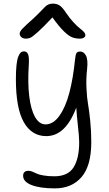

<svg xmlns="http://www.w3.org/2000/svg" viewBox="-20 -811 603 1062"><path d="M124 -597.2Q107.9 -597.2 98.4 -605.2Q88.9 -613.3 88.9 -625Q88.9 -635.3 102.3 -650.4Q115.7 -665.5 168 -711.9Q186 -728.5 204.1 -747.3Q222.2 -766.1 229.2 -773.4Q236.3 -780.8 247.1 -785.9Q257.8 -791 272 -791Q294.4 -791 310.1 -780.5Q325.7 -770 345.2 -740.2Q365.7 -709.5 387.7 -686.3Q409.7 -663.1 422.4 -653.6Q435.1 -644 443.6 -634.8Q452.1 -625.5 452.1 -616.2Q452.1 -607.9 443.8 -602.5Q435.5 -597.2 422.9 -597.2Q397.5 -597.2 378.2 -605Q358.9 -612.8 332.3 -638.9Q305.7 -665 270 -714.8Q220.2 -661.6 189.9 -634.5Q159.7 -607.4 148.2 -602.3Q136.7 -597.2 124 -597.2ZM283.2 231Q203.1 231 155.5 212.9Q107.9 194.8 107.9 161.1Q107.9 133.8 138.2 133.8Q147.5 133.8 159.2 138.4Q170.9 143.1 182.4 148.9Q193.8 154.8 220 159.4Q246.1 164.1 280.8 164.1Q355.5 164.1 386.7 115Q418 65.9 418 -24.9Q418 -52.7 411.1 -113.8Q404.3 -174.8 401.9 -215.8Q342.8 -58.1 235.8 -58.1Q155.3 -58.1 111.6 -135.3Q67.9 -212.4 67.9 -373Q67.9 -419.9 71.3 -451.2Q74.7 -482.4 81.3 -498.5Q87.9 -514.6 95.2 -520.8Q102.5 -526.9 112.8 -526.9Q128.4 -526.9 135.3 -510.7Q142.1 -494.6 139.2 -451.2Q132.8 -353.5 141.6 -279.8Q150.4 -206.1 173.6 -164.6Q196.8 -123 231.9 -123Q274.9 -123 308.8 -170.9Q342.8 -218.8 363.5 -297.4Q384.3 -376 395 -481.9Q397.9 -509.8 403.3 -517.8Q408.7 -525.9 423.8 -525.9Q443.4 -525.9 455.3 -503.9Q467.3 -481.9 461.9 -430.2Q455.6 -376.5 458.3 -322.8Q460.9 -269 466.8 -236.3Q472.7 -203.6 478.8 -145.5Q484.9 -87.4 484.9 -24.9Q484.9 106 430.9 168.5Q377 231 283.2 231Z"/></svg>

Font: Shantell Sans Bouncy
Style: Regular
Weight: 300
Designer: Stephen Nixon, Anya Danilova, Shantell Martin
Foundry: Arrow Type
Version: Version 1.006;[9816181b4]